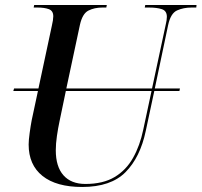

<svg xmlns="http://www.w3.org/2000/svg" viewBox="-20 -734 802 764"><path d="M307 10Q204 10 149 -34Q94 -78 94 -159Q94 -176 98 -205Q102 -234 106 -255L131 -372H33L36 -382H133L186 -630Q189 -642 190.5 -652.5Q192 -663 192 -669Q192 -691 174.5 -697.5Q157 -704 129 -704H114L116 -714H405L403 -704H387Q356 -704 332 -692Q308 -680 298 -635L244 -382H585L639 -634Q644 -654 644 -667Q644 -691 624 -697.5Q604 -704 573 -704H556L558 -714H762L761 -704H742Q710 -704 684.5 -692.5Q659 -681 649 -634L596 -382H696L694 -372H594L560 -213Q538 -108 479.5 -49Q421 10 307 10ZM202 -136Q202 -71 232.5 -36.5Q263 -2 320 -2Q390 -2 436 -29.5Q482 -57 509.5 -106Q537 -155 550 -218L583 -372H242L217 -252Q211 -224 206.5 -193Q202 -162 202 -136Z"/></svg>

Font: Noto Serif Display SemiCondensed Medium
Style: Italic
Weight: 500
Width: 4
Italic angle: -12°
Designer: Monotype Design Team
Foundry: Monotype Imaging Inc.
Version: Version 2.009